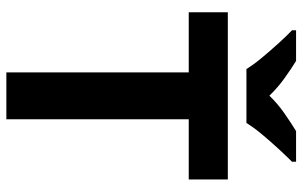

<svg xmlns="http://www.w3.org/2000/svg" viewBox="-198 -776 974 619"><g transform="rotate(90 289.5 -467.0)"><path d="M365 0H214V-588H20V-714H559V-588H365ZM203 -774Q189 -797 166.5 -824Q144 -851 120.5 -877Q97 -903 78 -921V-934H177Q203 -918 233 -896.5Q263 -875 289 -848Q315 -875 346 -896.5Q377 -918 403 -934H502V-921Q484 -903 460 -877Q436 -851 413.5 -824Q391 -797 377 -774Z"/></g></svg>

Font: Noto Sans Ethiopic
Style: Bold
Weight: 700
Designer: Monotype Design Team
Foundry: Monotype Imaging Inc.
Version: Version 2.102; ttfautohint (v1.8.4.7-5d5b)